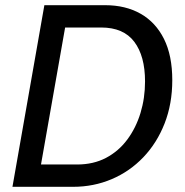

<svg xmlns="http://www.w3.org/2000/svg" viewBox="-20 -720 712 740"><path d="M28 0 151 -700H385Q464 -700 522 -667Q580 -634 612 -570Q644 -506 644 -411Q644 -320 614.5 -244.5Q585 -169 532.5 -114Q480 -59 410.5 -29.5Q341 0 262 0ZM138 -86H277Q340 -86 388.5 -111.5Q437 -137 470.5 -182Q504 -227 521.5 -284.5Q539 -342 539 -406Q539 -504 497.5 -559Q456 -614 370 -614H231Z"/></svg>

Font: Cabin VF Beta
Style: Italic
Weight: 400
Italic angle: -7°
Designer: Pablo Impallari
Foundry: Pablo Impallari. http://www.impallari.com Igino Marini. http://www.ikern.com
Version: Version 2.300